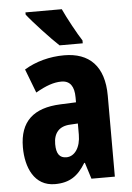

<svg xmlns="http://www.w3.org/2000/svg" viewBox="-55 -807 589 858"><g transform="rotate(-5 240.0 -378.0)"><path d="M255 -766H92V-756C118 -722 197 -637 231 -606H335V-619C315 -649 273 -726 255 -766ZM247 -560C182 -560 119 -543 68 -512L109 -405C156 -432 191 -444 225 -444C264 -444 282 -417 282 -368V-346L211 -343C92 -338 28 -283 28 -166C28 -76 64 10 157 10C223 10 261 -17 295 -73H298L321 0H426V-363C426 -496 360 -560 247 -560ZM248 -249 282 -251V-201C282 -143 255 -105 218 -105C188 -105 173 -124 173 -168C173 -218 198 -247 248 -249Z"/></g></svg>

Font: Noto Sans Gurmukhi UI ExtraCondensed ExtraBold
Style: Regular
Weight: 800
Width: 2
Designer: Jelle Bosma - Monotype Design Team
Foundry: Monotype Imaging Inc.
Version: Version 2.004